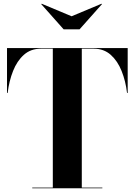

<svg xmlns="http://www.w3.org/2000/svg" viewBox="-20 -1007 720 1027"><path d="M363 -920 523 -987 525.5 -985 405.5 -850H320.5L200.5 -985L203 -987ZM152.5 -3.5H262.5V-746.5H198Q144.5 -746.5 107.8 -713.8Q71 -681 49.8 -627.2Q28.5 -573.5 21 -510H17.5V-750H663V-510H659.5Q652 -573.5 630.5 -627.2Q609 -681 572.2 -713.8Q535.5 -746.5 482 -746.5H417.5V-3.5H527.5V0H152.5Z"/></svg>

Font: Bodoni* 48pt
Style: Bold
Weight: 700
Version: Version 2.3